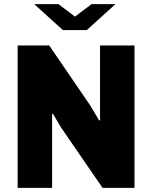

<svg xmlns="http://www.w3.org/2000/svg" viewBox="-20 -905 733 925"><path d="M414 -398 458 -324 462 -327V-686H628V0H474L274 -291L235 -357L231 -355V0H65V-686H217ZM341 -825 421 -885H536L398 -760H283L145 -885H262Z"/></svg>

Font: Chivo ExtraBold
Style: Regular
Weight: 800
Designer: Hector Gatti
Foundry: Omnibus-Type
Version: Version 1.007